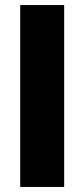

<svg xmlns="http://www.w3.org/2000/svg" viewBox="-20 -740 333 760"><path d="M60 0H234V-720H60Z"/></svg>

Font: Fixel Display ExtraBold
Style: Regular
Weight: 800
Designer: AlfaBravo + MacPaw
Foundry: Kyrylo Tkachov, Marchela Mozhyna, Serhii Makarenko, Maria Weinstein, Zakhar Kryvoshyya
Version: Version 1.211